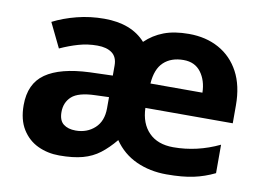

<svg xmlns="http://www.w3.org/2000/svg" viewBox="-65 -655 1048 764"><g transform="rotate(10 458.5 -273.5)"><path d="M641 -556Q710 -556 762.5 -527Q815 -498 844.5 -443Q874 -388 874 -308V-236H521Q523 -173 558.5 -137Q594 -101 657 -101Q753 -101 843 -144V-29Q802 -9 758 0.5Q714 10 649 10Q582 10 527 -15Q472 -40 437 -91Q408 -56 378.5 -33.5Q349 -11 310.5 -0.5Q272 10 216 10Q169 10 129.5 -8.5Q90 -27 66 -65.5Q42 -104 42 -163Q42 -250 101 -291Q160 -332 278 -337L371 -340V-381Q371 -415 349.5 -431Q328 -447 290 -447Q251 -447 214.5 -436.5Q178 -426 141 -409L93 -508Q136 -530 189 -543.5Q242 -557 299 -557Q409 -557 466 -493Q498 -524 540 -540Q582 -556 641 -556ZM638 -450Q588 -450 558 -422Q528 -394 524 -335H734Q733 -384 708.5 -417Q684 -450 638 -450ZM371 -253 316 -251Q248 -249 221.5 -225Q195 -201 195 -162Q195 -128 213.5 -113.5Q232 -99 263 -99Q309 -99 340 -127.5Q371 -156 371 -208Z"/></g></svg>

Font: Noto Sans
Style: Bold
Weight: 700
Designer: Monotype Design Team
Foundry: Monotype Imaging Inc.
Version: Version 2.000;GOOG;noto-source:20170915:90ef993387c0; ttfaut